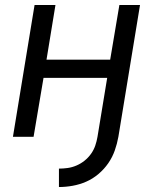

<svg xmlns="http://www.w3.org/2000/svg" viewBox="-20 -550 640 772"><path d="M217 202V128Q234 128 252 125.5Q270 123 287.5 115.5Q305 108 320 96Q335 84 346 68.5Q357 53 363 35.5Q369 18 372 0L411 -237H155L115 0H32L119 -530H203L167 -310H423L460 -530H543L456 0Q451 28 441.5 55Q432 82 415.5 106Q399 130 376 149.5Q353 169 326.5 180.5Q300 192 272 197Q244 202 217 202Z"/></svg>

Font: Iosevka Curly Extended
Style: Italic
Weight: 400
Width: 7
Italic angle: -9°
Monospace: yes
Designer: Belleve Invis
Foundry: Belleve Invis
Version: Version 11.1.0; ttfautohint (v1.8.3)